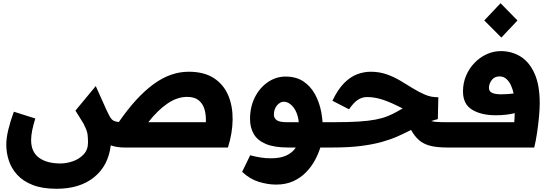

<svg xmlns="http://www.w3.org/2000/svg" viewBox="-20 -915 3427 1191"><path d="M331 256Q243 256 183 232.5Q123 209 87 169.5Q51 130 35 81.5Q19 33 19 -18Q19 -58 31.5 -110.5Q44 -163 66 -222L199 -180Q186 -139 179.5 -105.5Q173 -72 173 -46Q173 27 221.5 63Q270 99 355 99Q392 99 431.5 85.5Q471 72 498.5 43Q526 14 526 -31Q526 -52 523.5 -78Q521 -104 501 -141L502 -142L448 -229L574 -381L640 -234Q658 -194 671 -177.5Q684 -161 717 -158Q824 -313 930.5 -391.5Q1037 -470 1150 -470Q1246 -470 1306.5 -430.5Q1367 -391 1395.5 -324Q1424 -257 1423 -173Q1422 -89 1394 0H749Q727 0 706.5 -3.5Q686 -7 667 -13Q652 113 563.5 184.5Q475 256 331 256ZM1141 -314Q1079 -314 1018.5 -272.5Q958 -231 900 -157H1257Q1259 -200 1249 -235.5Q1239 -271 1213 -292.5Q1187 -314 1141 -314Z M1693 230Q1641 230 1585.5 213Q1530 196 1482 151L1532 48Q1564 57 1596.5 62Q1629 67 1660 67Q1720 67 1757.5 49Q1795 31 1815 0H1768Q1681 0 1629 -22Q1577 -44 1554 -84Q1531 -124 1531 -177Q1531 -252 1561 -311.5Q1591 -371 1641.5 -405.5Q1692 -440 1751 -440Q1816 -440 1860.5 -411Q1905 -382 1933 -332Q1961 -282 1973 -219Q1975 -205 1977.5 -189.5Q1980 -174 1981 -157H2030V0H1967Q1955 39 1933.5 79Q1912 119 1878.5 153.5Q1845 188 1799 209Q1753 230 1693 230ZM1759 -157H1833Q1832 -166 1831 -174Q1830 -182 1828 -189Q1817 -233 1792.5 -258.5Q1768 -284 1740 -284Q1718 -284 1698.5 -261.5Q1679 -239 1679 -203Q1679 -183 1696 -170Q1713 -157 1759 -157Z M2030 -157H2053Q2144 -157 2206 -161Q2268 -165 2311 -173.5Q2354 -182 2386 -195Q2418 -208 2449 -226Q2460 -232 2466.5 -236Q2473 -240 2478 -242Q2405 -280 2354.5 -296.5Q2304 -313 2257 -313Q2226 -313 2200 -296Q2174 -279 2145 -237L2042 -290Q2076 -361 2115 -400Q2154 -439 2196 -454.5Q2238 -470 2279 -470Q2333 -470 2378.5 -454Q2424 -438 2464 -414Q2504 -390 2542 -366.5Q2580 -343 2618 -327Q2656 -311 2699 -312L2696 -176Q2687 -174 2676.5 -171Q2666 -168 2655 -164Q2669 -160 2690.5 -158.5Q2712 -157 2746 -157H2784V0H2754Q2691 0 2649.5 -10.5Q2608 -21 2580 -45Q2552 -69 2530 -109Q2491 -89 2447.5 -69.5Q2404 -50 2348.5 -34.5Q2293 -19 2218.5 -9.5Q2144 0 2043 0H2030Q2000 0 2000 -78Q2000 -157 2030 -157Z M2784 -157H3170Q3171 -170 3171.5 -181Q3172 -192 3173 -213Q3119 -200 3056 -200Q2965 -200 2908.5 -234.5Q2852 -269 2852 -348Q2852 -400 2871 -445Q2890 -490 2923 -524.5Q2956 -559 2998.5 -578.5Q3041 -598 3087 -598Q3155 -598 3209.5 -564Q3264 -530 3296 -458.5Q3328 -387 3328 -274Q3328 -240 3323.5 -191Q3319 -142 3311.5 -91.5Q3304 -41 3294 0H2784Q2754 0 2754 -78Q2754 -157 2784 -157ZM3013 -370Q3013 -348 3032.5 -339Q3052 -330 3088 -330Q3111 -330 3130 -331.5Q3149 -333 3166 -335Q3161 -360 3150 -384.5Q3139 -409 3121.5 -425Q3104 -441 3078 -441Q3047 -441 3030 -418Q3013 -395 3013 -370ZM3090 -682 2984 -788 3085 -895 3190 -788Z"/></svg>

Font: Readex Pro
Style: Bold
Weight: 700
Designer: Bonnie Shaver-Troup, Thomas Jockin
Foundry: Lexend
Version: Version 1.203; ttfautohint (v1.8.3)